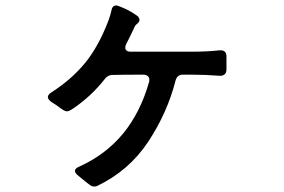

<svg xmlns="http://www.w3.org/2000/svg" viewBox="-20 -654 1040 702"><path d="M808 -448V-420V-400Q808 -388 801 -382Q794 -376 782 -377Q729 -381 682 -381H648Q628 -381 622 -360Q592 -242 522 -136Q452 -30 335 26Q331 28 324 28Q317 28 311.5 24.5Q306 21 295 12Q276 -4 267 -11Q254 -21 254 -29Q254 -38 268 -44Q366 -88 429.5 -165Q493 -242 525 -354Q526 -357 526 -363Q526 -371 520 -376Q514 -381 504 -381Q426 -381 392 -380Q374 -380 363 -365Q317 -306 253 -261Q237 -250 233 -249Q229 -247 224 -247Q220 -247 213.5 -250.5Q207 -254 199 -260Q185 -271 168 -281Q155 -291 155 -299Q155 -307 166 -315Q240 -362 290 -422.5Q340 -483 377 -580Q385 -603 387 -614Q390 -634 405 -634Q410 -634 416 -631Q451 -618 479 -598Q490 -591 490 -581Q490 -575 485 -570.5Q480 -566 477 -563Q474 -560 472 -555.5Q470 -551 469 -549Q451 -511 442 -494Q438 -487 438 -480Q438 -473 443 -469Q448 -465 458 -465H489H679Q739 -465 782 -470Q808 -472 808 -448Z"/></svg>

Font: Shippori Gochic B2 Bold
Style: Regular
Weight: 700
Designer: FONTDASU
Foundry: FONTDASU / Google Inc. / but / Adobe
Version: Version 1.130